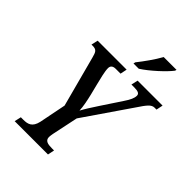

<svg xmlns="http://www.w3.org/2000/svg" viewBox="-260 -1058 1186 1186"><g transform="rotate(45 333.0 -465.5)"><path d="M355 -771H401C458 -807 539 -882 568 -921L571 -931H459C432 -882 390 -824 358 -784ZM88 0H379L388 -44H368C332 -44 307 -50 307 -81C307 -88 309 -100 311 -112L347 -283L557 -589C595 -646 613 -670 640 -670H657L666 -714H448L438 -670H463C498 -670 511 -662 511 -645C511 -624 500 -600 477 -566L391 -436C360 -389 339 -356 325 -329C324 -364 314 -410 305 -448L287 -520C277 -561 264 -610 264 -639C264 -659 276 -670 301 -670H343L352 -714H99L89 -670H100C134 -670 140 -655 150 -617L238 -286L203 -110C190 -51 157 -44 120 -44H98Z"/></g></svg>

Font: Noto Serif Condensed Medium
Style: Italic
Weight: 500
Width: 3
Italic angle: -12°
Designer: Monotype Design Team
Foundry: Monotype Imaging Inc.
Version: Version 2.013